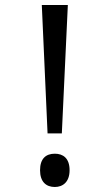

<svg xmlns="http://www.w3.org/2000/svg" viewBox="-20 -734 406 767"><path d="M170 -201H227L251 -714H147ZM140 -54C140 -8 164 13 199 13C231 13 258 -7 258 -54C258 -102 232 -120 199 -120C163 -120 140 -100 140 -54Z"/></svg>

Font: Noto Sans Bengali UI SemiCondensed
Style: Regular
Weight: 400
Width: 4
Designer: Jelle Bosma - Monotype Design Team
Foundry: Monotype Imaging Inc.
Version: Version 2.003